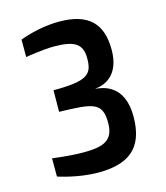

<svg xmlns="http://www.w3.org/2000/svg" viewBox="-109 -796 773 896"><g transform="rotate(-15 277.0 -348.0)"><path d="M63.5 -16.1C63.5 -16.1 157.7 16.1 255.4 16.1C393.6 16.1 481.4 -33.7 481.4 -194.8C481.4 -348.1 379.4 -361.8 343.8 -365.2V-366.2C386.7 -369.1 463.4 -397 463.4 -522C463.4 -649.9 399.9 -711.9 259.8 -711.9C155.8 -711.9 69.3 -675.8 69.3 -675.8V-591.8C69.3 -591.8 150.4 -606 206.5 -606C306.6 -606 341.8 -582 342.8 -516.1C343.8 -435.1 318.4 -409.2 152.3 -409.2L151.4 -305.2C313.5 -300.8 360.4 -297.9 359.4 -193.8C358.4 -106.9 302.7 -92.8 211.4 -92.8C147.5 -92.8 63.5 -104 63.5 -104Z"/></g></svg>

Font: Doppio One
Style: Regular
Weight: 400
Designer: Szymon Celej
Foundry: Sorkin Type Co
Version: Version 1.002